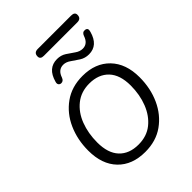

<svg xmlns="http://www.w3.org/2000/svg" viewBox="-217 -863 981 981"><g transform="rotate(-45 273.5 -372.5)"><path d="M250 8Q156 8 102 -48Q48 -104 48 -203Q48 -282 77.5 -348Q107 -414 163 -454Q219 -494 297 -494Q390 -494 444.5 -437.5Q499 -381 499 -283Q499 -203 469 -137Q439 -71 383.5 -31.5Q328 8 250 8ZM252 -43Q312 -43 353 -76Q394 -109 415.5 -164Q437 -219 437 -285Q437 -362 399 -402Q361 -442 294 -442Q235 -442 193.5 -409Q152 -376 131 -321Q110 -266 110 -200Q110 -123 147.5 -83Q185 -43 252 -43ZM230 -706Q205 -706 205 -726Q205 -753 233 -753H474Q500 -753 500 -733Q500 -706 472 -706ZM193 -544Q184 -545 179.5 -552Q175 -559 179 -571Q200 -647 266 -647Q294 -647 315.5 -633Q337 -619 356.5 -605Q376 -591 397 -591Q433 -591 447 -633Q454 -653 472 -651Q493 -649 485 -624Q464 -548 399 -548Q371 -548 349 -562Q327 -576 307.5 -590Q288 -604 268 -604Q231 -604 217 -562Q210 -543 193 -544Z"/></g></svg>

Font: Nunito Light
Style: Italic
Weight: 300
Italic angle: -9°
Designer: Vernon Adams
Foundry: Vernon Adams
Version: Version 3.601; ttfautohint (v1.8.2.53-6de2)